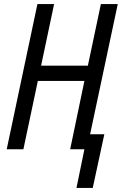

<svg xmlns="http://www.w3.org/2000/svg" viewBox="-20 -734 599 944"><path d="M356 190H436L493 -74H423L559 -714H476L412 -411H182L246 -714H164L13 0H95L166 -336H395L325 0H395Z"/></svg>

Font: Noto Sans Condensed
Style: Italic
Weight: 400
Width: 3
Italic angle: -12°
Designer: Monotype Design Team
Foundry: Monotype Imaging Inc.
Version: Version 2.013